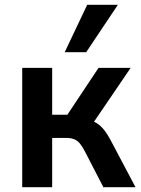

<svg xmlns="http://www.w3.org/2000/svg" viewBox="-20 -775 584 795"><path d="M72 0V-494H196V-300H259L388 -494H521L353 -247L333 -281Q360 -277 378 -266.5Q396 -256 411 -237Q426 -218 441 -189L541 0H408L332 -147Q321 -168 311 -180.5Q301 -193 287 -198.5Q273 -204 253 -204H196V0ZM248 -559 341 -755H468L337 -559Z"/></svg>

Font: Nunito Sans 10pt SemiCondensed
Style: Bold
Weight: 700
Width: 4
Designer: Vernon Adams
Foundry: Vernon Adams
Version: Version 3.101;gftools[0.9.27]